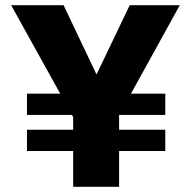

<svg xmlns="http://www.w3.org/2000/svg" viewBox="-20 -720 736 740"><path d="M262 0V-269L23 -700H225L352 -433L480 -700H673L439 -276V0ZM84 -138V-220H282V-138ZM84 -277V-359H277V-277ZM416 -138V-220H617V-138ZM421 -277V-359H617V-277Z"/></svg>

Font: REM Medium
Style: Bold
Weight: 700
Version: Version 1.005;gftools[0.9.28]